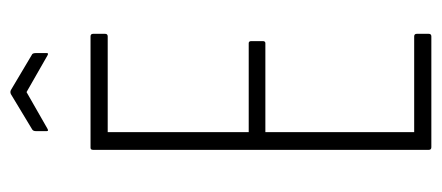

<svg xmlns="http://www.w3.org/2000/svg" viewBox="-260 -589 849 369"><g transform="rotate(-90 164.5 -404.5)"><path d="M66 0Q61 0 61 -5V-650Q61 -655 65 -655H279Q284 -655 284 -650V-627Q284 -622 279 -622H95V-351H266Q270 -351 270 -346V-324Q270 -319 266 -319H95V-33H279Q284 -33 284 -28V-5Q284 0 279 0ZM102 -738Q97 -735 97 -739V-760Q97 -765 100 -767L168 -808Q172 -810 176 -808L245 -767Q247 -765 247 -760V-739Q247 -735 242 -738L172 -778Z"/></g></svg>

Font: Sofia Sans Extra Condensed ExtraLight
Style: Regular
Weight: 250
Designer: Botio Nikoltchev, Ani Petrova
Foundry: lettersoup
Version: Version 4.101